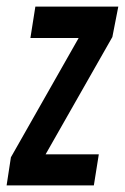

<svg xmlns="http://www.w3.org/2000/svg" viewBox="-41 -561 378 581"><path d="M-21 0 -8 -85 197 -446H51L66 -541H317L299 -449L97 -94H258L243 0Z"/></svg>

Font: Georama Extra Condensed SemiBold
Style: Italic
Weight: 600
Width: 2
Italic angle: -9°
Designer: Jean-Baptiste Levee
Foundry: Production Type
Version: Version 1.000